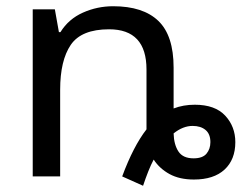

<svg xmlns="http://www.w3.org/2000/svg" viewBox="-20 -566 785 616"><path d="M439 30 372 0Q408 -97 450 -151V-343Q450 -472 330 -472Q241 -472 207 -422Q173 -372 173 -278V0H85V-536H156L169 -463H174Q200 -505 246 -525.5Q292 -546 343 -546Q439 -546 488 -499Q537 -452 537 -349V-218Q568 -230 605 -230Q670 -230 702.5 -195Q735 -160 735 -110Q735 -54 700.5 -22Q666 10 602 10Q556 10 524 -7.5Q492 -25 473 -54Q464 -37 455.5 -15.5Q447 6 439 30ZM601 -58Q630 -58 642.5 -73Q655 -88 655 -110Q655 -136 639.5 -149Q624 -162 598 -162Q567 -162 537 -138Q538 -102 552.5 -80Q567 -58 601 -58Z"/></svg>

Font: BC Sans
Style: Regular
Weight: 400
Designer: Monotype Design Team
Province of B.C.
Foundry: Monotype Imaging Inc.
Version: Version 2.000;GOOG;noto-source:20170915:90ef993387c0